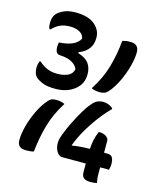

<svg xmlns="http://www.w3.org/2000/svg" viewBox="-127 -875 855 1049"><g transform="rotate(15 300.0 -351.0)"><path d="M361 -411Q406 -480 427 -552.5Q448 -625 455 -704Q465 -707 475 -708.5Q485 -710 500 -710Q548 -710 548 -664Q548 -630 536 -584.5Q524 -539 503 -495Q482 -451 456 -421Q445 -409 434 -405Q423 -401 409 -401Q378 -401 361 -411ZM523 82Q510 86 486 86Q462 86 449 77Q436 68 436 41V-5H302Q285 -5 272 -25Q259 -45 259 -73V-77Q259 -95 272 -129Q285 -163 304 -201Q323 -239 343 -272.5Q363 -306 378 -322Q393 -341 408 -348Q423 -355 442 -355Q473 -355 497 -334V-329Q449 -281 404.5 -214Q360 -147 336 -83V-80Q385 -88 434 -88H437Q438 -114 443.5 -139.5Q449 -165 460 -190H464Q486 -190 501.5 -179.5Q517 -169 517 -155V-88H535Q557 -88 564.5 -74.5Q572 -61 572 -39Q572 -29 570.5 -21Q569 -13 567 -5H517V28Q517 61 523 82ZM239 -289Q194 -219 173.5 -146.5Q153 -74 145 5Q129 10 100 10Q52 10 52 -35Q52 -70 64 -115.5Q76 -161 97 -204.5Q118 -248 144 -278Q155 -291 164 -295Q173 -299 189 -299Q219 -299 239 -289ZM314 -680Q314 -611 240 -582V-577Q283 -564 301 -539.5Q319 -515 319 -479V-476Q319 -423 276.5 -389.5Q234 -356 169 -356Q123 -356 97 -366.5Q71 -377 57 -390Q40 -407 40 -441Q40 -460 48 -479H54Q75 -460 100 -449Q125 -438 158 -438Q190 -438 215.5 -448.5Q241 -459 248 -487Q242 -507 217 -522.5Q192 -538 146 -540Q120 -541 120 -580Q120 -596 123 -606Q216 -611 240 -659Q236 -682 214 -694Q192 -706 160 -706Q128 -706 104.5 -695.5Q81 -685 60 -663H54Q50 -672 49 -680Q48 -688 48 -698Q48 -713 52.5 -727.5Q57 -742 68 -753Q81 -766 106 -777Q131 -788 170 -788Q241 -788 277.5 -757.5Q314 -727 314 -685Z"/></g></svg>

Font: Recursive Mn Csl St Med
Style: Regular
Weight: 500
Monospace: yes
Version: Version 1.079;hotconv 1.0.112;makeotfexe 2.5.65598; ttfautoh